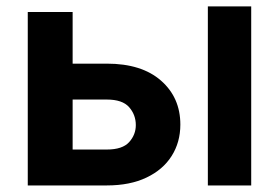

<svg xmlns="http://www.w3.org/2000/svg" viewBox="-20 -565 854 585"><path d="M529.5 -185.4Q529.5 -131.7 503 -89.8Q476.6 -47.9 426.3 -24Q376.1 0 305.4 0H64.6V-528.4H201.3V-371.1H305.4Q411.6 -371.1 470.5 -319.4Q529.5 -267.8 529.5 -185.4ZM201.3 -109.4H305.4Q353 -109.4 373.4 -131.9Q393.8 -154.5 393.8 -183.9Q393.8 -215.2 373.4 -238.5Q353 -261.7 305.4 -261.7H201.3ZM745.4 -545.5V0H613.3V-545.5Z"/></svg>

Font: Interface
Style: Bold
Weight: 700
Designer: Rasmus Andersson
Foundry: rsms
Version: Version 1.8